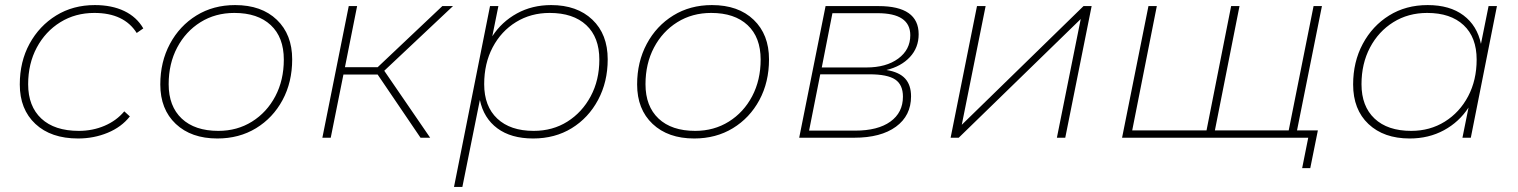

<svg xmlns="http://www.w3.org/2000/svg" viewBox="-20 -543 5984 757"><path d="M288 3Q181 3 119.5 -54.5Q58 -112 58 -210Q58 -300 96.5 -370.5Q135 -441 201.5 -482Q268 -523 354 -523Q421 -523 470 -499.5Q519 -476 545 -431L519 -413Q469 -492 352 -492Q277 -492 218 -455.5Q159 -419 125 -355.5Q91 -292 91 -211Q91 -124 143 -75.5Q195 -27 291 -27Q345 -27 392 -47Q439 -67 470 -104L492 -84Q459 -42 404.5 -19.5Q350 3 288 3Z M837 3Q734 3 673 -54.5Q612 -112 612 -210Q612 -299 650 -370Q688 -441 754.5 -482Q821 -523 907 -523Q1011 -523 1071.5 -465Q1132 -407 1132 -309Q1132 -219 1094 -148.5Q1056 -78 989.5 -37.5Q923 3 837 3ZM841 -27Q915 -27 973.5 -63.5Q1032 -100 1065.5 -163.5Q1099 -227 1099 -308Q1099 -396 1047.5 -444Q996 -492 904 -492Q829 -492 770.5 -455.5Q712 -419 678.5 -355.5Q645 -292 645 -211Q645 -124 696.5 -75.5Q748 -27 841 -27Z M1638 0 1469 -249H1334L1284 0H1251L1355 -519H1388L1340 -278H1469L1724 -519H1766L1495 -264L1676 0Z M2082 3Q1995 3 1941 -37Q1887 -77 1872 -149L1803 194H1770L1912 -519H1945L1921 -400Q1958 -457 2018 -490Q2078 -523 2153 -523Q2255 -523 2315.5 -465.5Q2376 -408 2376 -309Q2376 -220 2338 -149Q2300 -78 2234 -37.5Q2168 3 2082 3ZM2084 -27Q2159 -27 2217 -63.5Q2275 -100 2309 -163.5Q2343 -227 2343 -308Q2343 -396 2291.5 -444Q2240 -492 2147 -492Q2073 -492 2014.5 -456Q1956 -420 1922.5 -356.5Q1889 -293 1889 -211Q1889 -124 1940.5 -75.5Q1992 -27 2084 -27Z M2717 3Q2614 3 2553 -54.5Q2492 -112 2492 -210Q2492 -299 2530 -370Q2568 -441 2634.5 -482Q2701 -523 2787 -523Q2891 -523 2951.5 -465Q3012 -407 3012 -309Q3012 -219 2974 -148.5Q2936 -78 2869.5 -37.5Q2803 3 2717 3ZM2721 -27Q2795 -27 2853.5 -63.5Q2912 -100 2945.5 -163.5Q2979 -227 2979 -308Q2979 -396 2927.5 -444Q2876 -492 2784 -492Q2709 -492 2650.5 -455.5Q2592 -419 2558.5 -355.5Q2525 -292 2525 -211Q2525 -124 2576.5 -75.5Q2628 -27 2721 -27Z M3131 0 3235 -519H3444Q3602 -519 3602 -408Q3602 -355 3567.5 -318Q3533 -281 3475 -267Q3525 -259 3548.5 -233.5Q3572 -208 3572 -163Q3572 -87 3512.5 -43.5Q3453 0 3348 0ZM3170 -28H3352Q3441 -28 3490.5 -63.5Q3540 -99 3540 -162Q3540 -209 3509.5 -229.5Q3479 -250 3408 -250H3214ZM3220 -277H3396Q3474 -277 3521.5 -312Q3569 -347 3569 -404Q3569 -491 3440 -491H3262Z M3728 0 3832 -519H3866L3772 -51L4252 -519H4284L4180 0H4147L4241 -468L3760 0Z M4737 -29 4834 -519H4867L4770 -29H5061L5159 -519H5192L5088 0H4404L4508 -519H4541L4444 -29ZM5114 120 5138 0H5051L5057 -29H5176L5146 120Z M5538 3Q5436 3 5375.5 -54Q5315 -111 5315 -210Q5315 -299 5353 -370Q5391 -441 5457 -482Q5523 -523 5609 -523Q5696 -523 5750 -482.5Q5804 -442 5819 -370L5849 -519H5882L5779 0H5746L5770 -119Q5733 -62 5673 -29.5Q5613 3 5538 3ZM5544 -27Q5618 -27 5676.5 -63.5Q5735 -100 5768.5 -163.5Q5802 -227 5802 -308Q5802 -396 5750.5 -444Q5699 -492 5607 -492Q5532 -492 5473.5 -455.5Q5415 -419 5381.5 -355.5Q5348 -292 5348 -211Q5348 -124 5399.5 -75.5Q5451 -27 5544 -27Z"/></svg>

Font: Montserrat ExtraLight
Style: Italic
Weight: 200
Italic angle: -11.3°
Designer: Julieta Ulanovsky
Foundry: Julieta Ulanovsky
Version: Version 9.000; ttfautohint (v1.8.4.7-5d5b)